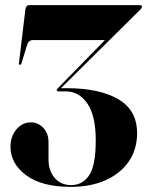

<svg xmlns="http://www.w3.org/2000/svg" viewBox="-20 -720 578 750"><path d="M515.5 -200Q515.5 -136 482.8 -88.8Q450 -41.5 391.8 -15.8Q333.5 10 256.5 10Q144 10 82.5 -35.2Q21 -80.5 21 -146.5Q21 -187.5 44.2 -214.8Q67.5 -242 100.5 -242Q129 -242 149.2 -220.5Q169.5 -199 169.5 -165V-96.5Q169.5 -54 193.2 -25.5Q217 3 258.5 3Q302.5 3 328.2 -35.2Q354 -73.5 354 -172Q354 -267.5 321.5 -315.2Q289 -363 237 -363H209.5Q201.5 -363 201.5 -368.5Q201.5 -371 209.5 -379L390 -563.5H109.5Q91.5 -563.5 86 -544.5L63.5 -471.5Q62 -467 58 -467Q53 -467 54 -473.5L79 -682Q81.5 -700 94 -700H527.5Q534.5 -700 534.5 -693.5Q534.5 -689.5 528.5 -683L218 -375.5H241Q367.5 -375.5 441.5 -332.8Q515.5 -290 515.5 -200Z"/></svg>

Font: Fraunces 144pt
Style: Bold
Weight: 700
Version: Version 1.000;[b76b70a41]